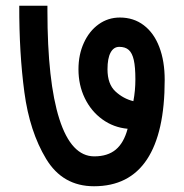

<svg xmlns="http://www.w3.org/2000/svg" viewBox="-20 -639 640 668"><path d="M47 -619H145V-601.5Q145 -355 186.5 -225Q228 -95 308 -95Q354.5 -95 382.8 -118.5Q411 -142 424 -191Q375 -195.5 336 -223.8Q297 -252 275 -297.5Q253 -343 253 -398Q253 -449 271.8 -490Q290.5 -531 323.2 -554.5Q356 -578 397 -578Q445 -578 480.2 -551.2Q515.5 -524.5 534.2 -475.5Q553 -426.5 553 -361Q553 -177.5 491.2 -84.2Q429.5 9 307 9Q198 9 140.5 -86.2Q83 -181.5 64.8 -318Q46.5 -454.5 47 -619ZM451 -363Q451 -406 445.5 -430.2Q440 -454.5 428 -465.2Q416 -476 395 -476Q375.5 -476 364.8 -456.2Q354 -436.5 354 -398Q354 -346.5 381.5 -321Q409 -295.5 444 -287Q451 -323.5 451 -363Z"/></svg>

Font: JuliaMono Black
Style: Italic
Weight: 900
Italic angle: -9°
Monospace: yes
Designer: cormullion
Foundry: corm
Version: Version 0.057; ttfautohint (v1.8.4)